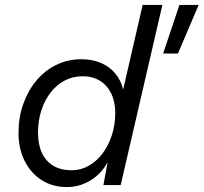

<svg xmlns="http://www.w3.org/2000/svg" viewBox="-20 -750 825 778"><path d="M785 -730 701 -533H641L707 -730ZM251 8Q193 8 149 -20Q105 -48 80 -97.5Q55 -147 55 -212Q55 -274 74 -328Q93 -382 127 -423Q161 -464 208 -487Q255 -510 310 -510Q354 -510 389 -495Q424 -480 447 -452.5Q470 -425 479 -387L558 -730H638L469 0H399L416 -93Q392 -47 347.5 -19.5Q303 8 251 8ZM271 -60Q307 -60 339 -78Q371 -96 395 -127.5Q419 -159 433 -201.5Q447 -244 447 -293Q447 -338 430.5 -371.5Q414 -405 384.5 -423Q355 -441 315 -441Q275 -441 242 -423.5Q209 -406 185 -375Q161 -344 147.5 -302.5Q134 -261 134 -213Q134 -164 150 -130Q166 -96 196.5 -78Q227 -60 271 -60Z"/></svg>

Font: Work Sans
Style: Italic
Weight: 400
Italic angle: -13°
Designer: Wei Huang
Foundry: Wei Huang
Version: Version 2.012